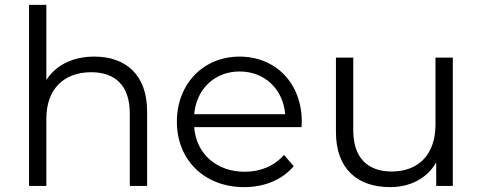

<svg xmlns="http://www.w3.org/2000/svg" viewBox="-20 -762 1976 787"><path d="M367 -530C278 -530 209 -495 170 -434V-742H99V0H170V-276C170 -396 241 -466 354 -466C454 -466 512 -409 512 -298V0H583V-305C583 -456 495 -530 367 -530Z M1217 -263C1217 -421 1110 -530 962 -530C814 -530 705 -419 705 -263C705 -107 817 5 981 5C1064 5 1137 -25 1184 -81L1144 -127C1104 -81 1047 -58 983 -58C868 -58 784 -131 776 -241H1216C1216 -249 1217 -257 1217 -263ZM962 -469C1065 -469 1140 -397 1149 -294H776C785 -397 860 -469 962 -469Z M1765 -526V-250C1765 -130 1696 -59 1586 -59C1486 -59 1428 -116 1428 -228V-526H1357V-221C1357 -70 1445 5 1579 5C1663 5 1731 -32 1768 -96V0H1836V-526Z"/></svg>

Font: Talent
Style: Regular
Weight: 400
Designer: Mike Powis
Version: Version 1.001;hotconv 1.0.109;makeotfexe 2.5.65596